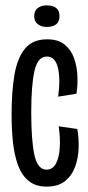

<svg xmlns="http://www.w3.org/2000/svg" viewBox="-20 -683 327 713"><path d="M153 10Q112 10 86 -11.5Q60 -33 46.5 -70.5Q33 -108 28 -156Q23 -204 23 -258Q23 -341 33.5 -404Q44 -467 72.5 -502Q101 -537 155 -537Q196 -537 220 -517.5Q244 -498 255 -467Q266 -436 267.5 -401Q269 -366 264 -335L196 -324Q205 -390 195 -431.5Q185 -473 154 -473Q120 -473 108 -419.5Q96 -366 96 -267Q96 -160 108 -106.5Q120 -53 153 -53Q176 -53 188 -76Q200 -99 202 -135.5Q204 -172 198 -214L267 -204Q273 -172 272 -134.5Q271 -97 259 -64Q247 -31 221.5 -10.5Q196 10 153 10ZM153 -583Q133 -583 120 -593.5Q107 -604 107 -623Q107 -643 120 -653Q133 -663 153 -663Q201 -663 201 -623Q201 -583 153 -583Z"/></svg>

Font: Bricolage Grotesque 48pt Condensed Light
Style: Regular
Weight: 300
Width: 3
Designer: Mathieu Triay
Foundry: Atelier Triay
Version: Version 1.000; ttfautohint (v1.8.4.7-5d5b);gftools[0.9.32]